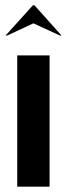

<svg xmlns="http://www.w3.org/2000/svg" viewBox="-20 -704 252 724"><path d="M45 -495V0H167V-495ZM1 -570H7L106 -616L206 -570H212L110 -684H104Z"/></svg>

Font: Moniqa Black
Style: Regular
Weight: 900
Designer: Rajesh Rajput
Foundry: Rajesh Rajput
Version: Version 1.000